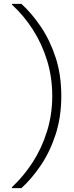

<svg xmlns="http://www.w3.org/2000/svg" viewBox="-20 -831 386 996"><path d="M91 145H42V140Q103 83 150 10Q197 -63 224 -150Q251 -237 251 -333Q251 -430 224.5 -516.5Q198 -603 151 -676.5Q104 -750 42 -807V-811H91Q144 -763 191.5 -693Q239 -623 268.5 -533Q298 -443 298 -333Q298 -224 268.5 -133.5Q239 -43 191.5 27Q144 97 91 145Z"/></svg>

Font: DM Sans 20pt ExtraLight
Style: Regular
Weight: 250
Version: Version 4.004;gftools[0.9.30]